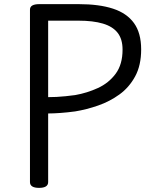

<svg xmlns="http://www.w3.org/2000/svg" viewBox="-20 -895 740 929"><path d="M169 14Q125 14 125 -14V-848Q125 -862 136.5 -868.5Q148 -875 170 -875H360Q460 -875 527 -853Q594 -831 628.5 -783Q663 -735 663 -656Q663 -579 634 -525.5Q605 -472 558 -438Q511 -404 455 -384.5Q399 -365 344 -356Q307 -351 273 -348.5Q239 -346 213 -346V-14Q213 0 202 7Q191 14 169 14ZM213 -425Q232 -425 253.5 -426Q275 -427 298 -429.5Q321 -432 344 -435Q401 -445 453.5 -469Q506 -493 539.5 -538Q573 -583 573 -655Q573 -706 549 -736.5Q525 -767 477.5 -781Q430 -795 360 -795H213Z"/></svg>

Font: Playwrite IT Moderna
Style: Regular
Weight: 400
Designer: Veronika Burian, José Scaglione
Foundry: TypeTogether
Version: Version 1.002